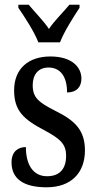

<svg xmlns="http://www.w3.org/2000/svg" viewBox="-20 -786 410 816"><path d="M143 -606H235C252 -651 293 -715 318 -753V-766H275C249 -734 212 -699 188 -663C164 -699 128 -734 102 -766H58V-753C84 -715 126 -651 143 -606ZM178 10C282 10 341 -51 341 -147C341 -233 298 -274 215 -315C144 -351 119 -371 119 -424C119 -469 143 -499 186 -499C235 -499 265 -463 265 -393C305 -393 326 -416 326 -452C326 -502 284 -546 194 -546C102 -546 40 -495 40 -402C40 -316 79 -279 171 -231C238 -195 261 -172 261 -124C261 -70 235 -37 180 -37C120 -37 90 -87 90 -161C58 -161 29 -143 29 -96C29 -26 80 10 178 10Z"/></svg>

Font: Noto Serif Devanagari ExtraCondensed Medium
Style: Regular
Weight: 500
Width: 2
Designer: Universal Thirst, Indian Type Foundry and the Monotype Design Team
Foundry: Monotype Imaging Inc.
Version: Version 2.004